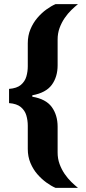

<svg xmlns="http://www.w3.org/2000/svg" viewBox="-20 -763 419 933"><path d="M250 150Q229 141 205.5 124Q182 107 161.5 83.5Q141 60 128 29Q115 -2 115 -39V-152Q115 -178 108 -202Q101 -226 81.5 -242.5Q62 -259 24 -262V-331Q62 -334 81.5 -350.5Q101 -367 108 -391Q115 -415 115 -441V-553Q115 -590 128 -621Q141 -652 161.5 -676Q182 -700 205.5 -717Q229 -734 250 -743H359Q344 -731 326.5 -714Q309 -697 294 -675Q279 -653 269.5 -627Q260 -601 260 -571V-446Q260 -389 231.5 -350.5Q203 -312 137 -300V-293Q203 -282 231.5 -243Q260 -204 260 -147V-22Q260 8 269.5 34Q279 60 294 82Q309 104 326.5 121Q344 138 359 150Z"/></svg>

Font: Saira SemiExpanded
Style: Bold
Weight: 700
Width: 6
Designer: Hector Gatti with collaboration of the Omnibus-Type team
Foundry: Omnibus-Type
Version: Version 1.101